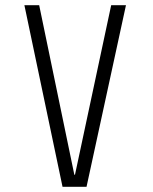

<svg xmlns="http://www.w3.org/2000/svg" viewBox="-20 -720 590 740"><path d="M221 0 74 -700H131L266.5 -46.5H269L408.5 -700H465.5L313.5 0Z"/></svg>

Font: Trispace SemiCondensed ExtraLight
Style: Regular
Weight: 200
Width: 4
Designer: Tyler Finck
Foundry: Etcetera Type Company
Version: Version 1.210; ttfautohint (v1.8.3)